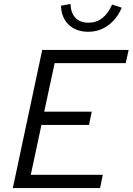

<svg xmlns="http://www.w3.org/2000/svg" viewBox="-20 -953 672 973"><path d="M45 0 194 -700H632L617 -633H257L204 -387H445L431 -320H190L136 -67H501L487 0ZM427 -792Q366 -792 328.5 -827.5Q291 -863 289 -924L337 -933Q339 -887 362.5 -862.5Q386 -838 429 -838Q508 -838 548 -930L597 -914Q572 -856 527.5 -824Q483 -792 427 -792Z"/></svg>

Font: Red Hat Mono
Style: Italic
Weight: 300
Italic angle: -12°
Monospace: yes
Designer: Pentagram, MCKL
Foundry: Pentagram, MCKL
Version: Version 1.023